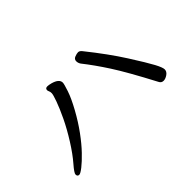

<svg xmlns="http://www.w3.org/2000/svg" viewBox="-64 -876 1127 1127"><g transform="rotate(-45 500.0 -312.0)"><path d="M104 -55Q89 -55 89 -72Q89 -84 125.5 -126Q162 -168 202 -231.5Q242 -295 270 -353.5Q298 -412 313 -454Q328 -496 328 -508Q328 -520 324.5 -527Q321 -534 321 -540Q321 -555 338 -555Q349 -555 368 -550Q418 -536 418 -506Q418 -495 403 -450Q388 -405 353 -341.5Q318 -278 279.5 -225.5Q241 -173 205 -135.5Q169 -98 141.5 -76.5Q114 -55 104 -55ZM844 -95Q826 -95 818 -112Q729 -281 675 -364.5Q621 -448 571 -511Q562 -524 562 -539Q562 -556 579 -562.5Q596 -569 607 -569Q619 -569 630 -555Q726 -435 789 -336Q852 -237 874 -195.5Q896 -154 896 -138Q896 -120 878 -107.5Q860 -95 844 -95Z"/></g></svg>

Font: LXGW WenKai Medium
Style: Regular
Weight: 500
Designer: LXGW / Fontworks Inc.
Foundry: LXGW / Fontworks Inc.
Version: Version 1.501; October 10, 2024